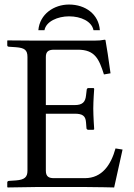

<svg xmlns="http://www.w3.org/2000/svg" viewBox="-20 -824 589 846"><path d="M445 -646C445 -648 444 -649 441 -649C424 -646 418 -645 394 -645H142C115 -645 14 -646 14 -646L12 -645V-625C12 -622 13 -618 20 -618L50 -616C88 -613 101 -604 101 -573V-72C101 -44 89 -32 50 -29L20 -27C14 -27 12 -23 12 -20V0L14 2L142 0H355C403 0 483 2 483 2L520 -165L489 -170C469 -98 430 -39 354 -39H218C196 -39 182 -45 182 -72V-323H309C343 -323 357 -314 359 -285L361 -259C361 -256 364 -252 369 -252H392L395 -255C395 -255 391 -312 391 -346C391 -379 395 -432 395 -432C395 -434 394 -436 391 -436H369C365 -436 362 -432 362 -428L359 -403C356 -375 344 -361 309 -361H182V-573C182 -597 194 -605 218 -605H323C398 -605 416 -565 438 -496L467 -501C462 -542 447 -638 445 -646ZM149 -691H176C183 -730 235 -752 284 -752C337 -752 384 -730 392 -691H420C415 -761 357 -804 284 -804C218 -804 155 -762 149 -691Z"/></svg>

Font: Linux Libertine O C
Style: Regular
Weight: 400
Designer: Philipp H. Poll
Foundry: Philipp H. Poll
Version: Version 4.0.3